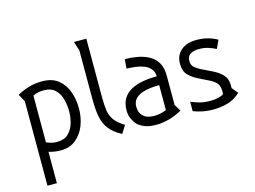

<svg xmlns="http://www.w3.org/2000/svg" viewBox="-112 -852 1671 1260"><g transform="rotate(-15 723.5 -222.0)"><path d="M37 -414Q68 -432 111.5 -446Q155 -460 207 -460Q276 -460 317.5 -426Q359 -392 377.5 -338.5Q396 -285 396 -225Q396 -165 375.5 -111.5Q355 -58 313.5 -24Q272 10 210 10Q188 10 169 7Q150 4 129 -2V211H65V-363ZM129 -66Q140 -62 158 -56Q176 -50 201 -50Q250 -50 278 -77Q306 -104 317.5 -144.5Q329 -185 329 -225Q329 -265 318.5 -305.5Q308 -346 280.5 -373Q253 -400 202 -400Q161 -400 129 -384Z M561 -655V-259Q561 -204 566.5 -166.5Q572 -129 593 -100Q614 -71 660 -43L627 10Q572 -19 544 -55.5Q516 -92 506.5 -141Q497 -190 497 -259V-592L477 -655Z M770 -460Q812 -460 854 -452.5Q896 -445 931 -426.5Q966 -408 987 -373.5Q1008 -339 1008 -285V-85L1035 -39Q989 -13 943.5 -1.5Q898 10 860 10Q811 10 781 -2.5Q751 -15 734 -31Q718 -48 706 -73.5Q694 -99 694 -131Q694 -181 715 -213.5Q736 -246 771.5 -264Q807 -282 851.5 -289.5Q896 -297 944 -297Q942 -330 924.5 -349.5Q907 -369 880.5 -379Q854 -389 824 -392.5Q794 -396 765 -397ZM944 -237Q920 -237 889 -234Q858 -231 829 -221.5Q800 -212 781 -192Q762 -172 762 -138Q762 -115 769 -99.5Q776 -84 785 -76Q801 -60 821.5 -55Q842 -50 862 -50Q886 -50 906 -55Q926 -60 944 -67Z M1371 -368Q1343 -382 1316.5 -390Q1290 -398 1256 -398Q1223 -398 1199.5 -385Q1176 -372 1176 -337Q1176 -310 1194 -294.5Q1212 -279 1238 -266L1304 -234Q1348 -213 1373 -185.5Q1398 -158 1398 -118V-95L1432 -54Q1389 -14 1341 -2Q1293 10 1249 10Q1206 10 1171 2.5Q1136 -5 1112 -15V-79Q1140 -67 1170.5 -58.5Q1201 -50 1247 -50Q1274 -50 1297.5 -56Q1321 -62 1334 -72V-92Q1334 -122 1321.5 -141.5Q1309 -161 1271 -180L1194 -218Q1161 -235 1136.5 -261Q1112 -287 1112 -337Q1112 -393 1150.5 -426.5Q1189 -460 1256 -460Q1299 -460 1334.5 -450Q1370 -440 1397 -424Z"/></g></svg>

Font: Aubrey
Style: Regular
Weight: 400
Designer: Gayaneh Bagdasaryan
Foundry: Cyreal.org
Version: Version 1.102; ttfautohint (v1.8.3)